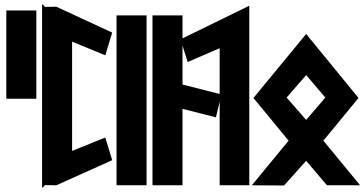

<svg xmlns="http://www.w3.org/2000/svg" viewBox="-20 -938 1843 972"><path d="M164 -438V-885H12V-438Z M208 -1 265 0 548 -127 513 -242 345 -174V-727L513 -658L548 -773L265 -904L208 -903L193 -918V14Z M722 0V-860H570V0Z M904 0V-387L1073 -344L1101 -460L904 -510V-860H752V0Z M1242 -909 894 -739 930 -624 1092 -694V0H1242Z M1627 -444 1530 -331 1431 -444 1530 -558ZM1263 -442 1441 -226 1255 0 1418 1 1530 -124 1635 0H1803L1617 -226L1795 -442L1530 -766Z"/></svg>

Font: Ny Stormning
Style: Sv
Weight: 900
Designer: Robert Jablonski, Mew Too
Foundry: Cannot Into Space Fonts
Version: Version 0.90